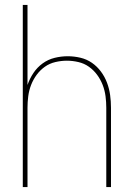

<svg xmlns="http://www.w3.org/2000/svg" viewBox="-20 -755 540 775"><path d="M72 0V-735H91V-412Q100 -438 115 -460.5Q130 -483 152 -499Q174 -515 200.5 -521.5Q227 -528 253 -528Q279 -528 304.5 -522Q330 -516 351 -501.5Q372 -487 387.5 -466Q403 -445 412 -421Q421 -397 424.5 -371.5Q428 -346 428 -320V0H409V-320Q409 -343 406 -366.5Q403 -390 394.5 -412Q386 -434 372 -453Q358 -472 339 -485.5Q320 -499 296.5 -504.5Q273 -510 250 -510Q227 -510 203.5 -504.5Q180 -499 161 -485.5Q142 -472 128 -453Q114 -434 105.5 -412Q97 -390 94 -366.5Q91 -343 91 -320V0Z"/></svg>

Font: Zed Mono Thin
Style: Regular
Weight: 100
Monospace: yes
Designer: Belleve Invis
Foundry: Belleve Invis
Version: Version 1.0.0; ttfautohint (v1.8.4)